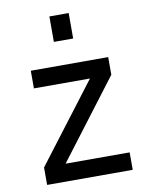

<svg xmlns="http://www.w3.org/2000/svg" viewBox="-88 -858 712 921"><g transform="rotate(-10 268.0 -397.0)"><path d="M66 0ZM483 -85V0H66V-85L357 -467H84V-553H461V-467L171 -85ZM217 -794H311V-670H217Z"/></g></svg>

Font: Biryani
Style: Regular
Weight: 400
Designer: Dan Reynolds and Mathieu Reguer
Foundry: Dan Reynolds and Mathieu Reguer
Version: Version 1.004; ttfautohint (v1.1) -l 5 -r 5 -G 72 -x 0 -D la